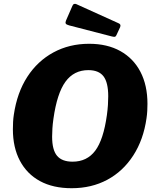

<svg xmlns="http://www.w3.org/2000/svg" viewBox="-20 -983 817 1013"><path d="M358 10Q260 10 191 -27.5Q122 -65 85 -135Q48 -205 48 -301Q48 -319 49 -339Q50 -359 53 -378Q70 -494 124 -577.5Q178 -661 262 -706.5Q346 -752 450 -752Q546 -752 615 -713.5Q684 -675 721 -604Q758 -533 758 -435Q758 -418 757 -398.5Q756 -379 753 -359Q737 -246 683 -162.5Q629 -79 546 -34.5Q463 10 358 10ZM363 -130Q439 -130 482.5 -188Q526 -246 544 -376Q548 -405 549.5 -429.5Q551 -454 551 -475Q551 -548 526 -580.5Q501 -613 446 -613Q370 -613 325.5 -552Q281 -491 262 -357Q258 -329 256.5 -305.5Q255 -282 255 -262Q255 -192 281 -161Q307 -130 363 -130ZM362 -952Q365 -960 371 -962Q377 -964 383 -961L604 -861Q612 -858 614.5 -853Q617 -848 614 -840L594 -797Q591 -790 585.5 -789Q580 -788 569 -791L345 -849Q330 -853 327 -858.5Q324 -864 328 -874L362 -952Z"/></svg>

Font: Libre Franklin Thin ExtraBold
Style: Italic
Weight: 800
Italic angle: -8°
Version: Version 2.000